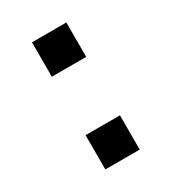

<svg xmlns="http://www.w3.org/2000/svg" viewBox="-113 -527 479 536"><g transform="rotate(-30 126.5 -259.0)"><path d="M71.3 -353V-463.9H182.1V-353ZM71.3 -54.2V-164.6H182.1V-54.2Z"/></g></svg>

Font: Kay Pho Du SemiBold
Style: Regular
Weight: 600
Designer: Victor Gaultney, Khu Oo Reh
Foundry: SIL International
Version: Version 3.000